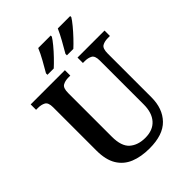

<svg xmlns="http://www.w3.org/2000/svg" viewBox="-261 -1064 1206 1206"><g transform="rotate(-45 342.5 -460.5)"><path d="M348 10Q273 10 218 -12.5Q163 -35 132.5 -85Q102 -135 102 -217V-602Q102 -644 81.5 -655Q61 -666 32 -666H15V-714H319V-666H302Q273 -666 252.5 -654.5Q232 -643 232 -598V-210Q232 -125 271.5 -90.5Q311 -56 376 -56Q444 -56 480.5 -97Q517 -138 517 -211V-602Q517 -644 497 -655Q477 -666 448 -666H431V-714H671V-666H653Q623 -666 603 -654.5Q583 -643 583 -598V-209Q583 -109 525.5 -49.5Q468 10 348 10ZM394 -784Q414 -818 436 -857.5Q458 -897 473 -931H583V-921Q573 -904 549.5 -875.5Q526 -847 499 -818.5Q472 -790 451 -771H394ZM221 -784Q241 -818 263 -857.5Q285 -897 299 -931H410V-921Q400 -904 376.5 -875.5Q353 -847 325.5 -818.5Q298 -790 277 -771H221Z"/></g></svg>

Font: Noto Serif Sinhala SemiCondensed SemiBold
Style: Regular
Weight: 600
Width: 4
Designer: Jelle Bosma - Monotype Design Team
Foundry: Monotype Imaging Inc.
Version: Version 2.007; ttfautohint (v1.8.4.7-5d5b)